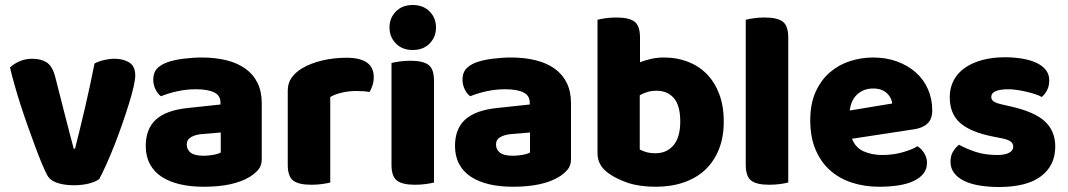

<svg xmlns="http://www.w3.org/2000/svg" viewBox="-20 -731 4271 768"><path d="M438 -496Q473 -496 497 -481Q521 -466 521 -429Q521 -413 514 -382.5Q507 -352 495 -313.5Q483 -275 468 -232Q453 -189 437 -148.5Q421 -108 405 -72.5Q389 -37 377 -15Q363 -4 336 3Q309 10 275 10Q236 10 207.5 0Q179 -10 168 -32Q159 -49 146.5 -79Q134 -109 120 -147Q106 -185 91 -227Q76 -269 62.5 -311Q49 -353 38 -392Q27 -431 20 -461Q34 -475 57.5 -485.5Q81 -496 109 -496Q144 -496 166.5 -481.5Q189 -467 200 -427L239 -274Q250 -229 260 -192.5Q270 -156 275 -136H280Q299 -210 320 -300Q341 -390 358 -477Q375 -486 396.5 -491Q418 -496 438 -496Z M795 -108Q812 -108 832.5 -111.5Q853 -115 863 -121V-201L791 -195Q763 -193 745 -183Q727 -173 727 -153Q727 -133 742.5 -120.5Q758 -108 795 -108ZM787 -501Q841 -501 885.5 -490Q930 -479 961.5 -456.5Q993 -434 1010 -399.5Q1027 -365 1027 -318V-94Q1027 -68 1012.5 -51.5Q998 -35 978 -23Q913 16 795 16Q742 16 699.5 6Q657 -4 626.5 -24Q596 -44 579.5 -75Q563 -106 563 -147Q563 -216 604 -253Q645 -290 731 -299L862 -313V-320Q862 -349 836.5 -361.5Q811 -374 763 -374Q726 -374 689.5 -366Q653 -358 624 -346Q611 -355 602 -373.5Q593 -392 593 -412Q593 -438 605.5 -453.5Q618 -469 644 -480Q673 -491 712.5 -496Q752 -501 787 -501Z M1301 -1Q1290 2 1269.5 5Q1249 8 1225 8Q1175 8 1153 -8.5Q1131 -25 1131 -72V-369Q1131 -398 1146 -419.5Q1161 -441 1187 -457Q1222 -478 1268.5 -489Q1315 -500 1366 -500Q1475 -500 1475 -423Q1475 -405 1470 -389.5Q1465 -374 1458 -363Q1439 -367 1403 -367Q1377 -367 1349.5 -361Q1322 -355 1301 -343Z M1546 -479Q1557 -482 1577.5 -485Q1598 -488 1622 -488Q1672 -488 1694 -471.5Q1716 -455 1716 -408V-1Q1705 2 1684.5 5Q1664 8 1640 8Q1590 8 1568 -8.5Q1546 -25 1546 -72ZM1538 -621Q1538 -659 1563.5 -685Q1589 -711 1631 -711Q1673 -711 1698.5 -685Q1724 -659 1724 -621Q1724 -583 1698.5 -557Q1673 -531 1631 -531Q1589 -531 1563.5 -557Q1538 -583 1538 -621Z M2032 -108Q2049 -108 2069.5 -111.5Q2090 -115 2100 -121V-201L2028 -195Q2000 -193 1982 -183Q1964 -173 1964 -153Q1964 -133 1979.5 -120.5Q1995 -108 2032 -108ZM2024 -501Q2078 -501 2122.5 -490Q2167 -479 2198.5 -456.5Q2230 -434 2247 -399.5Q2264 -365 2264 -318V-94Q2264 -68 2249.5 -51.5Q2235 -35 2215 -23Q2150 16 2032 16Q1979 16 1936.5 6Q1894 -4 1863.5 -24Q1833 -44 1816.5 -75Q1800 -106 1800 -147Q1800 -216 1841 -253Q1882 -290 1968 -299L2099 -313V-320Q2099 -349 2073.5 -361.5Q2048 -374 2000 -374Q1963 -374 1926.5 -366Q1890 -358 1861 -346Q1848 -355 1839 -373.5Q1830 -392 1830 -412Q1830 -438 1842.5 -453.5Q1855 -469 1881 -480Q1910 -491 1949.5 -496Q1989 -501 2024 -501Z M2638 -501Q2687 -501 2730.5 -484.5Q2774 -468 2806 -436Q2838 -404 2856.5 -356Q2875 -308 2875 -245Q2875 -182 2855.5 -133.5Q2836 -85 2801 -52Q2766 -19 2715.5 -1.5Q2665 16 2604 16Q2538 16 2492 0.5Q2446 -15 2414 -38Q2370 -69 2370 -118V-652Q2381 -655 2401.5 -658Q2422 -661 2446 -661Q2496 -661 2518 -644.5Q2540 -628 2540 -581V-482Q2560 -490 2584.5 -495.5Q2609 -501 2638 -501ZM2606 -368Q2586 -368 2569.5 -363Q2553 -358 2539 -350V-133Q2550 -127 2565.5 -122.5Q2581 -118 2602 -118Q2647 -118 2674 -150Q2701 -182 2701 -245Q2701 -309 2675.5 -338.5Q2650 -368 2606 -368Z M3057 8Q3007 8 2985 -8.5Q2963 -25 2963 -72V-652Q2974 -655 2994.5 -658Q3015 -661 3039 -661Q3089 -661 3111 -644.5Q3133 -628 3133 -581V-1Q3122 2 3101.5 5Q3081 8 3057 8Z M3388 -176Q3402 -140 3435 -125.5Q3468 -111 3509 -111Q3551 -111 3589 -121.5Q3627 -132 3650 -146Q3666 -136 3677 -118Q3688 -100 3688 -80Q3688 -55 3674 -37Q3660 -19 3634.5 -7Q3609 5 3574 10.5Q3539 16 3497 16Q3438 16 3387.5 -0.5Q3337 -17 3300 -50Q3263 -83 3242 -133Q3221 -183 3221 -250Q3221 -316 3242.5 -363.5Q3264 -411 3299.5 -441.5Q3335 -472 3380 -486.5Q3425 -501 3472 -501Q3525 -501 3568.5 -485Q3612 -469 3643.5 -441Q3675 -413 3692 -374Q3709 -335 3709 -289Q3709 -255 3690 -237Q3671 -219 3637 -214ZM3473 -377Q3435 -377 3409.5 -354Q3384 -331 3379 -289L3549 -317Q3548 -327 3543 -337.5Q3538 -348 3529 -357Q3520 -366 3506 -371.5Q3492 -377 3473 -377Z M4201 -145Q4201 -69 4144 -26Q4087 17 3976 17Q3934 17 3898 11Q3862 5 3836.5 -7.5Q3811 -20 3796.5 -39Q3782 -58 3782 -84Q3782 -108 3792 -124.5Q3802 -141 3816 -152Q3845 -136 3882.5 -123.5Q3920 -111 3969 -111Q4000 -111 4016.5 -120Q4033 -129 4033 -144Q4033 -158 4021 -166Q4009 -174 3981 -179L3951 -185Q3864 -202 3821.5 -238.5Q3779 -275 3779 -343Q3779 -380 3795 -410Q3811 -440 3840 -460Q3869 -480 3909.5 -491Q3950 -502 3999 -502Q4036 -502 4068.5 -496.5Q4101 -491 4125 -480Q4149 -469 4163 -451.5Q4177 -434 4177 -410Q4177 -387 4168.5 -370.5Q4160 -354 4147 -343Q4139 -348 4123 -353.5Q4107 -359 4088 -363.5Q4069 -368 4049.5 -371Q4030 -374 4014 -374Q3981 -374 3963 -366.5Q3945 -359 3945 -343Q3945 -332 3955 -325Q3965 -318 3993 -312L4024 -305Q4120 -283 4160.5 -244.5Q4201 -206 4201 -145Z"/></svg>

Font: Baloo Chettan 2 ExtraBold
Style: Regular
Weight: 800
Designer: Maithili Shingre, Unnati Kotecha and Ek Type
Foundry: Ek Type
Version: Version 1.640;hotconv 1.0.111;makeotfexe 2.5.65597; ttfautoh